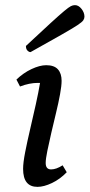

<svg xmlns="http://www.w3.org/2000/svg" viewBox="-20 -716 349 748"><path d="M126 12Q70 12 70 -58Q70 -82 78 -123Q86 -164 97.5 -213Q109 -262 119.5 -309.5Q130 -357 136 -393Q131 -393 126 -393Q111 -393 93.5 -389.5Q76 -386 58 -379L44 -406Q71 -432 103 -447Q135 -462 160 -462Q191 -462 205.5 -446Q220 -430 220 -401Q220 -382 214 -349Q208 -316 198.5 -277Q189 -238 180 -199Q171 -160 164.5 -128.5Q158 -97 158 -81Q158 -56 179 -56Q199 -56 224 -72L240 -45Q214 -18 182.5 -3Q151 12 126 12ZM99 -513Q93 -513 87 -519Q81 -525 81 -537Q142 -594 177 -626Q212 -658 230 -673Q248 -688 256 -692Q264 -696 272 -696Q286 -696 297.5 -681.5Q309 -667 309 -651Q309 -644 304.5 -637Q300 -630 281 -617.5Q262 -605 219 -580.5Q176 -556 99 -513Z"/></svg>

Font: Petrona Medium
Style: Italic
Weight: 500
Italic angle: -9°
Designer: Ringo R. Seeber
Foundry: Ringo R. Seeber
Version: Version 2.001; ttfautohint (v1.8.3)